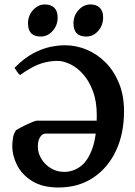

<svg xmlns="http://www.w3.org/2000/svg" viewBox="-20 -835 610 870"><path d="M542 -331.1Q542 -228.5 504.9 -150.6Q467.8 -72.8 401.1 -29.1Q334.5 14.6 245.6 14.6Q172.4 14.6 126 -14.2Q79.6 -43 57.6 -86.4Q35.6 -129.9 35.6 -172.9Q35.6 -189.9 38.8 -210Q42 -230 52.7 -245.1Q67.9 -254.4 87.9 -264.4Q107.9 -274.4 124.8 -281.2Q141.6 -288.1 146 -288.1H443.4V-229.5H185.5Q171.9 -229.5 161.6 -213.6Q151.4 -197.8 151.4 -170.4Q151.4 -142.6 167 -116.2Q182.6 -89.8 209.7 -73Q236.8 -56.2 271 -56.2Q310.5 -56.2 344 -80.3Q377.4 -104.5 397.9 -160.6Q418.5 -216.8 418.5 -313Q418.5 -375 401.4 -421.1Q384.3 -467.3 357.2 -498Q330.1 -528.8 298.8 -543.9Q267.6 -559.1 239.7 -559.1Q205.1 -559.1 167.2 -547.6Q129.4 -536.1 70.8 -495.1Q65.9 -498 56.6 -511.2Q47.4 -524.4 45.9 -527.8Q89.8 -571.8 130.9 -593.5Q171.9 -615.2 208.3 -622.6Q244.6 -629.9 273.9 -629.9Q325.2 -629.9 373 -609.9Q420.9 -589.8 459 -551.3Q497.1 -512.7 519.5 -457.3Q542 -401.9 542 -331.1ZM241.2 -755.9Q241.2 -720.2 218.5 -694.8Q195.8 -669.4 164.6 -669.4Q106.9 -669.4 106.9 -729Q106.9 -764.6 130.1 -789.8Q153.3 -814.9 183.1 -814.9Q210.4 -814.9 225.8 -800Q241.2 -785.2 241.2 -755.9ZM447.3 -755.9Q447.3 -720.2 424.8 -694.8Q402.3 -669.4 371.1 -669.4Q313 -669.4 313 -729Q313 -764.6 336.2 -789.8Q359.4 -814.9 389.6 -814.9Q416.5 -814.9 431.9 -800Q447.3 -785.2 447.3 -755.9Z"/></svg>

Font: Gentium Plus
Style: Bold
Weight: 700
Designer: Victor Gaultney, Annie Olsen, Iska Routamaa, Becca Hirsbrunner
Foundry: SIL International
Version: Version 6.101